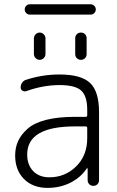

<svg xmlns="http://www.w3.org/2000/svg" viewBox="-20 -913 562 921"><path d="M398.4 -298.8Q398.4 -306.6 390.6 -306.6H338.9Q110.4 -306.6 110.4 -171.9Q110.4 -122.1 139.2 -92.3Q168 -62.5 216.8 -62.5Q292 -62.5 345.2 -114.7Q398.4 -167 398.4 -250ZM390.6 -352.5Q398.4 -352.5 398.4 -359.4V-385.7Q398.4 -452.1 369.6 -478.5Q340.8 -504.9 265.6 -504.9Q186.5 -504.9 105.5 -475.6Q95.7 -472.7 87.4 -478Q79.1 -483.4 79.1 -494.1Q79.1 -505.9 86.4 -516.6Q93.8 -527.3 105.5 -530.3Q182.6 -555.7 265.6 -555.7Q369.1 -555.7 412.1 -515.1Q455.1 -474.6 455.1 -375V-48.8Q455.1 -37.1 447.3 -29.3Q439.5 -21.5 427.7 -21.5Q416 -21.5 408.2 -29.3Q400.4 -37.1 400.4 -48.8V-103.5Q400.4 -105.5 398.9 -106Q397.5 -106.4 396.5 -105.5Q370.1 -65.4 326.2 -41Q273.4 -11.7 208 -11.7Q137.7 -11.7 95.2 -54.2Q52.7 -96.7 52.7 -167Q52.7 -205.1 66.9 -236.3Q81.1 -267.6 112.3 -295.4Q143.6 -323.2 200.7 -337.9Q257.8 -352.5 338.9 -352.5ZM123 -842.8Q113.3 -842.8 106 -850.1Q98.6 -857.4 98.6 -867.7Q98.6 -877.9 106 -885.3Q113.3 -892.6 123 -892.6H414.1Q424.8 -892.6 432.1 -885.3Q439.5 -877.9 439.5 -867.7Q439.5 -857.4 432.1 -850.1Q424.8 -842.8 414.1 -842.8ZM142.6 -654.3V-728.5Q142.6 -740.2 150.9 -748.5Q159.2 -756.8 170.4 -756.8Q181.6 -756.8 189.9 -748.5Q198.2 -740.2 198.2 -728.5V-654.3Q198.2 -642.6 189.9 -634.3Q181.6 -626 170.4 -626Q159.2 -626 150.9 -634.3Q142.6 -642.6 142.6 -654.3ZM340.8 -653.3V-729.5Q340.8 -741.2 348.6 -749Q356.4 -756.8 368.2 -756.8Q379.9 -756.8 387.7 -749Q395.5 -741.2 395.5 -729.5V-653.3Q395.5 -641.6 387.7 -633.8Q379.9 -626 368.2 -626Q356.4 -626 348.6 -633.8Q340.8 -641.6 340.8 -653.3Z"/></svg>

Font: Gen Jyuu Gothic P Light
Style: Regular
Weight: 200
Designer: [Source Han Sans]
Ryoko NISHIZUKA  (kana & ideographs); Paul D. Hunt (Latin, Greek & Cyrillic); Wenlong ZHANG  (bopomofo
Version: Version 1.002.20150607